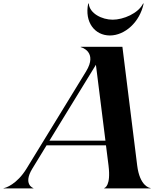

<svg xmlns="http://www.w3.org/2000/svg" viewBox="-147 -1038 882 1058"><path d="M-127 0H37V-1.5C35.5 -1.5 -21.5 -22.5 31 -108.5L109.5 -237H437L451 -126C465 -13.5 430 -2 427.5 -2V0H682.5V-2C676 -2 623 -13.5 609 -126L527.5 -780H298V-778C302 -778 393 -751.5 327 -644L-1 -108.5C-53.5 -23 -116.5 -1.5 -127 -1.5ZM458.5 -842.5C541 -842.5 623.5 -916 644.5 -1018.5H641.5C615 -964 532.5 -929.5 474 -929.5C414.5 -929.5 346.5 -964 342 -1018.5H339C318 -916 375 -842.5 458.5 -842.5ZM125.5 -263 381.5 -681 434 -263Z"/></svg>

Font: Beautique Display Medium
Style: Bold
Weight: 900
Italic angle: -12°
Designer: Nhat-Quang Ngo
Version: Version 1.100;Glyphs 3.2.3 (3260)